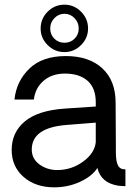

<svg xmlns="http://www.w3.org/2000/svg" viewBox="-20 -797 584 822"><path d="M256 -574Q214 -574 184 -604Q154 -634 154 -675Q154 -717 184 -747Q214 -777 256 -777Q297 -777 327 -747Q357 -717 357 -675Q357 -634 327 -604Q297 -574 256 -574ZM299 -719.5Q281 -738 256 -738Q231 -738 213 -719.5Q195 -701 195 -675Q195 -649 212.5 -631.5Q230 -614 256 -614Q282 -614 299.5 -631.5Q317 -649 317 -675Q317 -701 299 -719.5ZM212 5Q132 5 81 -39.5Q30 -84 30 -155Q30 -230 86 -277Q142 -324 256 -332L390 -341V-359Q390 -420 355 -451Q320 -482 258 -482Q203 -482 167 -451.5Q131 -421 125 -371H42Q50 -449 105.5 -503Q161 -557 262 -557Q361 -557 418 -504.5Q475 -452 475 -357Q475 -317 475.5 -268Q476 -219 476 -185Q476 -151 476 -147Q476 -105 485.5 -88Q495 -71 517 -72V0Q506 0 486 -2Q412 -14 397 -78Q375 -43 323.5 -19Q272 5 212 5ZM225 -69Q286 -69 335.5 -105Q385 -141 390 -188V-272L264 -262Q116 -250 116 -157Q116 -117 149 -93Q182 -69 225 -69Z"/></svg>

Font: Oakes Grotesk
Style: Regular
Weight: 400
Designer: Samuel Oakes
Foundry: Samuel Oakes
Version: Version 1.000;PS 001.000;hotconv 1.0.88;makeotf.lib2.5.64775